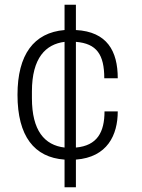

<svg xmlns="http://www.w3.org/2000/svg" viewBox="-20 -743 599 812"><path d="M253 49H301V-68C434 -78 478 -172 478 -272H422C422 -184 391 -127 301 -119V-566C389 -559 421 -512 421 -412H478C478 -527 433 -609 301 -616V-723H253V-616C123 -605 54 -512 54 -342C54 -167 125 -77 253 -68ZM115 -328V-356C115 -499 174 -556 253 -566V-119C168 -129 115 -191 115 -328Z"/></svg>

Font: Archivo ExtraLight
Style: Regular
Weight: 200
Designer: Hector Gatti
Foundry: Omnibus-Type
Version: Version 2.001